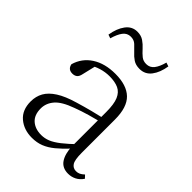

<svg xmlns="http://www.w3.org/2000/svg" viewBox="-220 -864 986 986"><g transform="rotate(45 273.0 -370.5)"><path d="M191 14Q133 14 94 -19Q55 -52 55 -114Q55 -151 71.5 -180.5Q88 -210 125.5 -234Q163 -258 225 -276Q268 -289 312.5 -300.5Q357 -312 397 -321V-297Q357 -287 315.5 -275Q274 -263 237 -249Q170 -225 143.5 -194Q117 -163 117 -125Q117 -78 144 -54Q171 -30 215 -30Q240 -30 263.5 -39.5Q287 -49 316.5 -72Q346 -95 386 -134L392 -89H373Q341 -55 313 -32Q285 -9 256 2.5Q227 14 191 14ZM453 13Q411 13 390.5 -17.5Q370 -48 368 -102V-106V-350Q368 -407 355 -437.5Q342 -468 316 -480Q290 -492 250 -492Q220 -492 190 -483Q160 -474 128 -454L164 -482L145 -402Q141 -382 131 -374Q121 -366 105 -366Q74 -366 68 -397Q85 -456 136 -489Q187 -522 263 -522Q345 -522 386 -482.5Q427 -443 427 -354V-113Q427 -61 439 -43Q451 -25 473 -25Q486 -25 496 -30Q506 -35 518 -46L533 -30Q518 -8 497.5 2.5Q477 13 453 13ZM95 -639Q103 -690 127 -722.5Q151 -755 190 -755Q217 -755 236 -742Q255 -729 270 -712Q287 -693 302 -681Q317 -669 339 -669Q365 -669 381 -689.5Q397 -710 407 -748L428 -741Q420 -690 396 -658.5Q372 -627 332 -627Q304 -627 285.5 -639.5Q267 -652 253 -668Q237 -685 222 -699Q207 -713 184 -713Q158 -713 142 -692Q126 -671 115 -632Z"/></g></svg>

Font: Noto Serif KR ExtraLight
Style: Regular
Weight: 200
Designer: Ryoko NISHIZUKA 西塚涼子 (kana & ideographs); Frank Grießhammer (Latin, Greek & Cyrillic); Wenlong ZHANG 张文龙 (bopomofo); San
Foundry: Adobe
Version: Version 2.002-H1;hotconv 1.1.0;makeotfexe 2.6.0